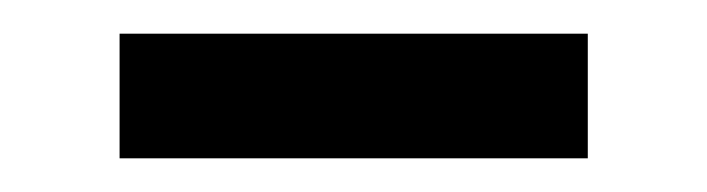

<svg xmlns="http://www.w3.org/2000/svg" viewBox="-20 -274 420 114"><path d="M51 -254H329V-180H51Z"/></svg>

Font: Yrsa SemiBold
Style: Regular
Weight: 600
Version: Version 2.004